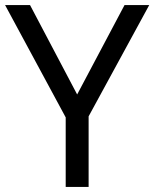

<svg xmlns="http://www.w3.org/2000/svg" viewBox="-20 -734 606 754"><path d="M283 -363 469 -714H566L328 -277V0H238V-273L0 -714H98Z"/></svg>

Font: utelugu25
Style: Book
Weight: 400
Designer: Jelle Bosma - Monotype Design Team
Foundry: Monotype Imaging Inc.
Version: Version 2.003